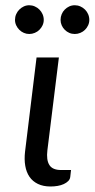

<svg xmlns="http://www.w3.org/2000/svg" viewBox="-20 -692 354 718"><path d="M36.1 0ZM116.7 -477.1H200.2L157.2 -129.9Q152.8 -93.8 164.6 -75Q176.3 -56.2 208.5 -56.2H245.6L242.7 -30.3Q241.7 -21.5 235.1 -14.9Q228.5 -8.3 218.5 -3.7Q208.5 1 195.6 3.2Q182.6 5.4 168.9 5.4Q141.6 5.4 121.8 -4.2Q102.1 -13.7 90.3 -30.8Q78.6 -47.9 74.5 -71.8Q70.3 -95.7 73.7 -125ZM143.6 -617.7Q143.6 -606.9 139.2 -597.4Q134.8 -587.9 127.4 -580.6Q120.1 -573.2 110.1 -569.1Q100.1 -564.9 89.4 -564.9Q78.6 -564.9 69.1 -569.1Q59.6 -573.2 52.2 -580.6Q44.9 -587.9 40.5 -597.4Q36.1 -606.9 36.1 -617.7Q36.1 -628.9 40.5 -638.9Q44.9 -648.9 52.2 -656.2Q59.6 -663.6 69.1 -668Q78.6 -672.4 89.4 -672.4Q100.1 -672.4 110.1 -668Q120.1 -663.6 127.4 -656.2Q134.8 -648.9 139.2 -638.9Q143.6 -628.9 143.6 -617.7ZM314 -617.7Q314 -606.9 309.6 -597.4Q305.2 -587.9 297.9 -580.6Q290.5 -573.2 280.5 -569.1Q270.5 -564.9 259.8 -564.9Q248.5 -564.9 239 -569.1Q229.5 -573.2 222.2 -580.6Q214.8 -587.9 210.7 -597.4Q206.5 -606.9 206.5 -617.7Q206.5 -628.9 210.7 -638.9Q214.8 -648.9 222.2 -656.2Q229.5 -663.6 239 -668Q248.5 -672.4 259.8 -672.4Q270.5 -672.4 280.5 -668Q290.5 -663.6 297.9 -656.2Q305.2 -648.9 309.6 -638.9Q314 -628.9 314 -617.7Z"/></svg>

Font: Carlito
Style: Italic
Weight: 400
Italic angle: -7°
Designer: Lukasz Dziedzic
Foundry: tyPoland Lukasz Dziedzic
Version: Version 1.104